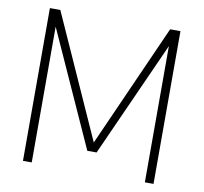

<svg xmlns="http://www.w3.org/2000/svg" viewBox="-81 -828 972 916"><g transform="rotate(10 404.5 -370.0)"><path d="M88 0V-740H138.5L405.5 -145L670.5 -740H720.5V0H678.5V-660L427 -100.5H382L130.5 -657.5V0Z"/></g></svg>

Font: Encode Sans Semi Condensed ExtraLight
Style: Regular
Weight: 200
Width: 4
Designer: Multiple Designers
Foundry: Impallari Type
Version: Version 3.000; ttfautohint (v1.8.3) -l 8 -r 50 -G 200 -x 14 